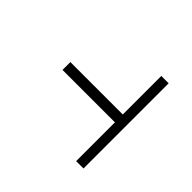

<svg xmlns="http://www.w3.org/2000/svg" viewBox="-47 -717 518 518"><g transform="rotate(-45 212.5 -458.0)"><path d="M50 -344H375V-372H228V-572H198V-372H50Z"/></g></svg>

Font: Noto Serif Hebrew ExtraCondensed Thin
Style: Regular
Weight: 100
Width: 2
Designer: Monotype Design Team
Foundry: Monotype Imaging Inc.
Version: Version 2.004